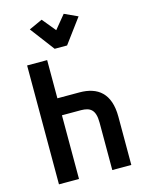

<svg xmlns="http://www.w3.org/2000/svg" viewBox="-135 -1011 829 1092"><g transform="rotate(-15 279.0 -465.0)"><path d="M249 -751H322L428 -894L350 -930L285 -851L220 -930L141 -894ZM304 -375C355 -374 387 -358 387 -279V0H499V-284C499 -422 428 -475 321 -475H191V-700H73V0H191V-375Z"/></g></svg>

Font: Mint Spirit No2
Style: Bold
Weight: 700
Designer: HARENDAL Hirwen
Foundry: Arkandis Digital Foundry.
Version: Version 1.004;FFEdit